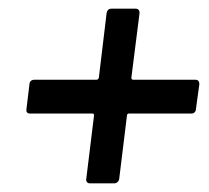

<svg xmlns="http://www.w3.org/2000/svg" viewBox="-20 -535 482 443"><path d="M431 -351H287C285 -351 283 -353 283 -355L302 -505C302 -511 299 -515 293 -515H237C231 -515 227 -511 226 -505L208 -355C207 -353 205 -351 203 -351H59C53 -351 48 -347 48 -341L41 -283C40 -277 43 -273 49 -273H194C196 -273 197 -271 197 -269L179 -122C178 -116 182 -112 187 -112H244C249 -112 254 -116 255 -122L273 -269C273 -271 275 -273 277 -273H422C427 -273 432 -277 432 -283L440 -341C440 -347 437 -351 431 -351Z"/></svg>

Font: Barlow Semi Condensed Medium
Style: Italic
Weight: 500
Width: 4
Italic angle: -7°
Designer: Jeremy Tribby
Foundry: Tribby Type
Version: Version 1.422;hotconv 1.0.109;makeotfexe 2.5.65596